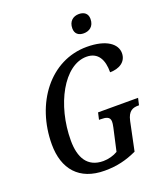

<svg xmlns="http://www.w3.org/2000/svg" viewBox="-166 -1033 977 1150"><g transform="rotate(-20 322.5 -457.5)"><path d="M464 -806C497 -806 531 -824 531 -874C531 -910 506 -925 475 -925C438 -925 409 -902 409 -857C409 -822 432 -806 464 -806ZM301 10C379 10 440 -5 507 -36L545 -218C558 -279 588 -288 623 -288H627L637 -332H382L372 -288H382C416 -288 442 -283 442 -251C442 -244 441 -233 437 -215L405 -72C381 -57 345 -47 313 -47C211 -47 171 -121 171 -229C171 -456 286 -669 430 -669C504 -669 533 -612 532 -533C590 -533 638 -561 638 -617C638 -675 577 -724 452 -724C218 -724 56 -507 56 -246C56 -89 139 10 301 10Z"/></g></svg>

Font: Noto Serif Condensed Medium
Style: Italic
Weight: 500
Width: 3
Italic angle: -12°
Designer: Monotype Design Team
Foundry: Monotype Imaging Inc.
Version: Version 2.013